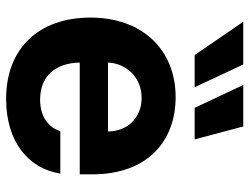

<svg xmlns="http://www.w3.org/2000/svg" viewBox="-115 -702 828 638"><g transform="rotate(90 299.0 -383.0)"><path d="M308.9 10.7C449.9 10.7 540.1 -62.5 556.8 -169.4H415.8C402.7 -126.8 363.6 -102.3 311.4 -102.3C235.4 -102.3 189.6 -150.2 187.9 -234H559.3V-275.6C559.3 -460.9 447.1 -552.6 302.9 -552.6C142.4 -552.6 38.4 -438.6 38.4 -270.2C38.4 -97.3 141 10.7 308.9 10.7ZM52.2 -777.3 163 -615.8H269.9L194.2 -777.3ZM187.9 -327.8C190.7 -390.3 238.3 -439.6 305.4 -439.6C371.1 -439.6 416.5 -392.8 416.9 -327.8ZM262.4 -777.3 338.4 -615.8H443.2L400.2 -777.3Z"/></g></svg>

Font: Magic Ui Pro
Style: Bold
Weight: 700
Designer: Stefan Endress, Andreas Faust
Version: Version 1.000;FEAKit 1.0